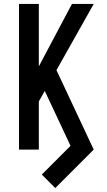

<svg xmlns="http://www.w3.org/2000/svg" viewBox="-20 -755 540 969"><path d="M259 194 191 126 336 -19 206 -296 176 -243V0H76V-735H176V-420L343 -735H453L265 -401L453 0Z"/></svg>

Font: Iosevka SS04 Semibold
Style: Regular
Weight: 600
Monospace: yes
Designer: Belleve Invis
Foundry: Belleve Invis
Version: Version 19.0.0; ttfautohint (v1.8.4)